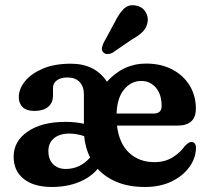

<svg xmlns="http://www.w3.org/2000/svg" viewBox="-20 -715 822 746"><path d="M741 -293Q741 -227 669.5 -227H434.5Q443 -157 482 -121Q521 -85 580 -85Q620 -85 650 -103.2Q680 -121.5 698 -147.5Q714 -164 724 -163.5Q741.5 -162.5 741.5 -139.5Q740.5 -100.5 715.8 -66Q691 -31.5 646.8 -10Q602.5 11.5 543.5 11.5Q481.5 11.5 435.5 -7.2Q389.5 -26 359.5 -59Q332.5 -26 286 -7.2Q239.5 11.5 182 11.5Q111.5 11.5 72.2 -19.8Q33 -51 33 -106Q33 -166.5 87.8 -204Q142.5 -241.5 234.5 -241.5Q273.5 -241.5 306 -234V-348Q306 -379 289.2 -396.5Q272.5 -414 242.5 -414Q216 -414 201 -402.8Q186 -391.5 186 -375V-344.5Q186 -315.5 167 -299.8Q148 -284 113.5 -284Q83.5 -284 68.2 -298.5Q53 -313 53 -337.5Q53 -369 76.8 -398.8Q100.5 -428.5 145.8 -448Q191 -467.5 255.5 -467.5Q349.5 -467.5 395.5 -397.5Q459 -468 547.5 -468Q606 -468 649.5 -445Q693 -422 717 -382.5Q741 -343 741 -293ZM529 -400.5Q489.5 -400.5 462.2 -367.5Q435 -334.5 433 -274H577.5Q608 -274 608 -303Q608 -348.5 585.5 -374.5Q563 -400.5 529 -400.5ZM168 -128.5Q168 -94.5 187 -76.5Q206 -58.5 235 -58.5Q264 -58.5 288 -70.2Q312 -82 330 -103Q311.5 -140 307 -186Q294 -190.5 279.5 -193.2Q265 -196 249 -196Q212 -196 190 -178Q168 -160 168 -128.5ZM425.5 -628Q441.5 -661 460.2 -680Q479 -699 508 -693.5Q532.5 -689 544.8 -669.8Q557 -650.5 553.5 -629Q549.5 -607.5 535.2 -592.5Q521 -577.5 493 -562L416.5 -509.5Q407.5 -505 397.5 -505Q387.5 -505 381.5 -511.5Q374.5 -519 376 -528.2Q377.5 -537.5 382 -547.5Z"/></svg>

Font: Fraunces 72pt SuperSoft SemiBold
Style: Regular
Weight: 600
Version: Version 1.000;[b76b70a41]